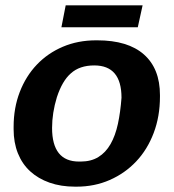

<svg xmlns="http://www.w3.org/2000/svg" viewBox="-20 -689 651 719"><path d="M579 -327Q579 -253 555.5 -191Q532 -129 490 -84.5Q448 -40 391 -15Q334 10 267 10H261Q208 10 165.5 -5Q123 -20 93 -47.5Q63 -75 47 -115Q31 -155 31 -205V-214Q31 -285 54 -344.5Q77 -404 118 -447Q159 -490 215.5 -514Q272 -538 340 -538H344Q459 -538 519 -485Q579 -432 579 -333ZM435 -323Q435 -444 333 -444Q278 -444 245 -414Q213 -386 193 -325Q175 -266 175 -210Q175 -84 276 -84H282Q321 -84 348.5 -101Q376 -118 394 -149.5Q412 -181 421.5 -225Q431 -269 435 -323ZM496 -587H210L226 -669H514Z"/></svg>

Font: Libra Sans Modern
Style: Bold Italic
Weight: 700
Italic angle: -12°
Foundry: Stefan Peev, Context Ltd
Version: Version 1.000